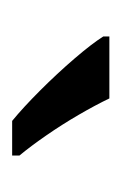

<svg xmlns="http://www.w3.org/2000/svg" viewBox="38 -844 200 316"><g transform="rotate(90 138.0 -686.0)"><path d="M142 -766Q153 -743 169 -715.5Q185 -688 203 -662Q221 -636 236 -618V-606H179Q157 -624 129 -652Q101 -680 76.5 -708.5Q52 -737 40 -756V-766Z"/></g></svg>

Font: Noto Sans Kannada SemiCondensed
Style: Regular
Weight: 400
Width: 4
Designer: Jelle Bosma - Monotype Design Team
Foundry: Monotype Imaging Inc.
Version: Version 2.005; ttfautohint (v1.8.4.7-5d5b)